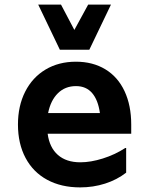

<svg xmlns="http://www.w3.org/2000/svg" viewBox="-20 -802 640 834"><path d="M550 -221H187Q195 -161 231.5 -129Q268 -97 329 -97Q374 -97 426.5 -113.5Q479 -130 524 -159H528V-52Q488 -21 436.5 -4.5Q385 12 328 12Q246 12 185 -21Q124 -54 91 -116Q58 -178 58 -261Q58 -342 89.5 -404Q121 -466 178 -500Q235 -534 310 -534Q383 -534 437.5 -501Q492 -468 521 -406Q550 -344 550 -261ZM189 -311H414Q406 -368 380 -398Q354 -428 310 -428Q263 -428 231.5 -397Q200 -366 189 -311ZM245 -782 303 -672 363 -782H462L368 -586H240L146 -782Z"/></svg>

Font: AmikoBold
Style: Bold
Weight: 700
Designer: Pablo Impallari, Rodrigo Fuenzalida, Andres Torresi
Foundry: Impallari Type
Version: Version 1.000; ttfautohint (v1.3)